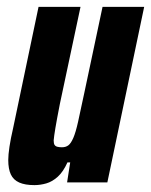

<svg xmlns="http://www.w3.org/2000/svg" viewBox="-20 -530 439 558"><path d="M80 8Q53 8 36 0.5Q19 -7 11.5 -23Q4 -39 4 -65Q4 -80 7.5 -103.5Q11 -127 18 -157L92 -510H214L154 -228Q145 -182 141 -158Q137 -134 136 -122Q136 -113 138.5 -109Q141 -105 146.5 -103.5Q152 -102 160 -102Q171 -102 178.5 -107.5Q186 -113 193 -129Q200 -145 207 -176.5Q214 -208 225 -260L278 -510H399L292 0H175L184 -58H176Q164 -31 148 -16.5Q132 -2 114.5 3Q97 8 80 8Z"/></svg>

Font: Saira ExtraCondensed ExtraBold
Style: Italic
Weight: 800
Width: 2
Italic angle: -12°
Designer: Hector Gatti with collaboration of the Omnibus-Type team
Foundry: Omnibus-Type
Version: Version 1.101